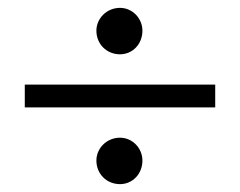

<svg xmlns="http://www.w3.org/2000/svg" viewBox="-20 -494 610 488"><path d="M225 -86C225 -52 251 -26 285 -26C317 -26 342 -52 342 -86C342 -117 317 -144 285 -144C251 -144 225 -117 225 -86ZM225 -416C225 -382 251 -356 285 -356C317 -356 342 -382 342 -416C342 -447 317 -474 285 -474C251 -474 225 -447 225 -416ZM43 -221H527V-279H43Z"/></svg>

Font: Lingua Franca
Style: Regular
Weight: 400
Version: Version 1.19